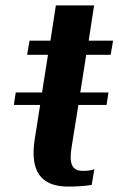

<svg xmlns="http://www.w3.org/2000/svg" viewBox="-20 -678 437 708"><path d="M31 -291H128L108 -164C90 -49 129 10 231 10C265 10 291 8 318 4L328 -54C315 -49 301 -48 285 -48C246 -48 234 -73 244 -135L269 -291H373L380 -337H276L298 -476H388L397 -528H307L327 -658H186L166 -528H89L80 -476H157L135 -337H38Z"/></svg>

Font: Aerodynamic
Style: Obl
Weight: 500
Designer: Google
Version: Version 2.000980; 2014